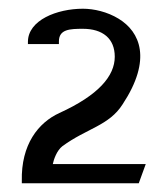

<svg xmlns="http://www.w3.org/2000/svg" viewBox="-20 -814 378 440"><path d="M30 -394H298L314 -438H101C103 -448 110 -469 123 -479C179 -520 230 -526 261 -575C329 -678 301 -741 252 -771C226 -787 195 -794 170 -794C111 -794 44 -768 44 -718V-713H115V-719C115 -747 140 -748 170 -748C215 -748 243 -726 243 -684C243 -640 206 -596 116 -555C68 -533 28 -483 30 -399Z"/></svg>

Font: Charger Sport
Style: Df
Weight: 400
Designer: Jasper
Foundry: Cannot Into Space Fonts
Version: Version 1.1